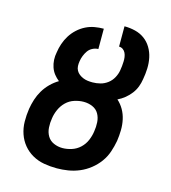

<svg xmlns="http://www.w3.org/2000/svg" viewBox="-110 -824 821 922"><g transform="rotate(15 300.0 -363.5)"><path d="M257 8Q224 8 193 2.5Q162 -3 135.5 -18Q109 -33 90 -56Q71 -79 61 -108Q51 -137 50.5 -169Q50 -201 55 -234Q59 -258 66.5 -281.5Q74 -305 87 -327Q100 -349 118.5 -367.5Q137 -386 159 -399Q145 -410 134 -424Q123 -438 117 -455.5Q111 -473 110 -492Q109 -511 113 -530Q116 -552 123.5 -574Q131 -596 143.5 -616Q156 -636 174 -652.5Q192 -669 213 -679.5Q234 -690 256.5 -694Q279 -698 302 -698V-597Q288 -597 274 -590Q260 -583 251.5 -571Q243 -559 237.5 -545Q232 -531 230 -517Q228 -505 228.5 -493Q229 -481 234.5 -471Q240 -461 249 -454Q258 -447 269 -442.5Q280 -438 291.5 -436.5Q303 -435 316 -435Q335 -435 354.5 -440Q374 -445 390.5 -457.5Q407 -470 417 -488.5Q427 -507 430 -526Q432 -537 433 -548Q434 -559 434.5 -570Q435 -581 433.5 -592Q432 -603 427.5 -612.5Q423 -622 414.5 -628Q406 -634 395 -634V-735Q423 -735 449 -728.5Q475 -722 495.5 -707Q516 -692 529.5 -669.5Q543 -647 548.5 -621Q554 -595 553 -567.5Q552 -540 547 -513Q544 -493 537 -474.5Q530 -456 517.5 -439.5Q505 -423 488.5 -409.5Q472 -396 453 -387Q472 -370 484.5 -348Q497 -326 502.5 -300.5Q508 -275 507.5 -248Q507 -221 503 -194Q498 -166 488.5 -138Q479 -110 461.5 -86Q444 -62 420 -43Q396 -24 368.5 -12.5Q341 -1 312.5 3.5Q284 8 257 8ZM258 -93Q280 -93 303.5 -100.5Q327 -108 345 -125Q363 -142 372.5 -164.5Q382 -187 385 -209Q389 -233 387.5 -256Q386 -279 375.5 -297.5Q365 -316 344.5 -325Q324 -334 300 -334Q278 -334 254.5 -326.5Q231 -319 213.5 -302Q196 -285 186 -262.5Q176 -240 173 -218Q169 -195 170.5 -171.5Q172 -148 183 -129.5Q194 -111 214.5 -102Q235 -93 258 -93Z"/></g></svg>

Font: Iosevka SS04 Extended Oblique
Style: Bold
Weight: 700
Width: 7
Italic angle: -9°
Monospace: yes
Designer: Belleve Invis
Foundry: Belleve Invis
Version: Version 19.0.0; ttfautohint (v1.8.4)